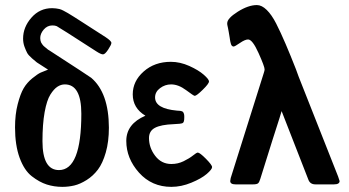

<svg xmlns="http://www.w3.org/2000/svg" viewBox="-20 -725 1372 755"><path d="M39.1 -224.1Q39.1 -274.9 49.6 -315.4Q60.1 -356 73 -377.9Q85.9 -399.9 106.9 -417Q127.9 -434.1 139.9 -439.5Q151.9 -444.8 168.9 -451.2Q168 -452.1 148.9 -464.1Q129.9 -476.1 125 -479.5Q120.1 -482.9 106 -495.4Q91.8 -507.8 86.9 -516.8Q82 -525.9 76.4 -541Q70.8 -556.2 70.8 -573.2Q70.8 -618.2 103.5 -655.5Q136.2 -692.9 185.1 -692.9Q192.9 -692.9 200 -691.9Q207 -690.9 213.6 -689.5Q220.2 -688 229.5 -683.1Q238.8 -678.2 246.8 -673.6Q254.9 -668.9 271.5 -658.4Q288.1 -647.9 302 -638.9Q315.9 -629.9 343 -612.5Q370.1 -595.2 395 -579.1Q418 -564 418 -556.2Q418 -549.3 405.5 -530.3Q393.1 -511.2 385 -511.2Q377 -511.2 358.9 -522.9Q210 -619.1 203.1 -622.1Q196.3 -625 186 -625Q166 -625 152.1 -608.9Q138.2 -592.8 138.2 -575.2Q138.2 -570.3 139.2 -565.7Q140.1 -561 141.6 -558.1Q143.1 -555.2 146 -551Q148.9 -546.9 150.9 -544.9Q152.8 -543 157 -539.6Q161.1 -536.1 162.6 -535.2Q164.1 -534.2 168.9 -529.8L173.8 -526.9Q333 -423.8 338.9 -418.9Q407.7 -359.9 408.2 -223.1Q408.2 -168 396 -125.5Q383.8 -83 365 -58.1Q346.2 -33.2 320.6 -17.1Q294.9 -1 272 4.4Q249 9.8 225.1 9.8Q192.9 9.8 163.8 0.5Q134.8 -8.8 105 -32Q75.2 -55.2 57.1 -104.7Q39.1 -154.3 39.1 -224.1ZM147 -169.9Q147 -56.2 211.9 -56.2Q299.8 -56.2 299.8 -277.8Q299.8 -393.1 234.9 -393.1Q219.7 -393.1 205.8 -384Q191.9 -375 178 -353Q164.1 -331.1 155.5 -283.9Q147 -236.8 147 -169.9Z M476.6 -170.9Q476.6 -237.8 551.8 -270Q502 -299.8 502 -354Q502 -405.8 544.9 -443.8Q587.9 -481.9 651.9 -481.9Q688 -481.9 724.4 -465.6Q760.7 -449.2 781.2 -431.2Q801.8 -413.1 801.8 -404.8Q801.8 -396 777.3 -372.1Q752.9 -348.1 745.6 -348.1Q741.7 -348.1 711.7 -370.6Q681.6 -393.1 652.8 -393.1Q628.9 -393.1 609.4 -378.4Q589.8 -363.8 589.8 -341.8Q589.8 -297.9 675.8 -290Q676.8 -290 681.6 -289.6Q686.5 -289.1 688.7 -289.1Q690.9 -289.1 694.8 -287.6Q698.7 -286.1 700.2 -284.2Q701.7 -282.2 703.1 -278.1Q704.6 -273.9 704.6 -268.1V-262.2Q704.6 -244.1 698.2 -241Q691.9 -237.8 663.6 -236.8Q612.8 -234.9 589.4 -222.4Q565.9 -210 565.9 -182.1Q565.9 -144 590.3 -112.1Q614.7 -80.1 653.8 -80.1Q679.7 -80.1 702.1 -91.1Q724.6 -102.1 738.8 -113.5Q752.9 -125 757.8 -125Q765.6 -125 789.8 -100.6Q814 -76.2 814 -67.9Q814 -59.1 793 -41Q772 -22.9 732.4 -6.6Q692.9 9.8 653.8 9.8Q576.7 9.8 526.6 -46.1Q476.6 -102.1 476.6 -170.9Z M873.5 -633.8Q873.5 -652.8 915 -679Q956.5 -705.1 990.2 -705.1Q1009.3 -705.1 1028.8 -686Q1048.3 -667 1065.9 -632.6Q1083.5 -598.1 1103 -552.5Q1122.6 -506.8 1143.6 -453.1Q1150.4 -434.1 1154.3 -423.8L1309.6 -30.8L1315.4 -13.2Q1315.4 0 1293.5 0H1220.2Q1199.2 0 1192.4 -19L1087.4 -288.1Q1084.5 -276.9 1078.4 -258.5Q1072.3 -240.2 1051.8 -175.5Q1031.2 -110.8 1003.4 -21Q999.5 -7.8 994.4 -3.9Q989.3 0 975.6 0H906.2Q885.3 0 885.3 -13.2Q885.3 -15.1 887.2 -24.9L1017.6 -439Q1020.5 -447.8 1020.5 -452.1Q1020.5 -463.4 996.6 -516.6Q972.7 -569.8 955.6 -569.8Q943.4 -569.8 923.3 -555.9Q903.3 -542 898.4 -542Q896.5 -542 894.5 -543Q892.6 -543.9 891.1 -545.9Q889.6 -547.9 888.9 -549.8Q888.2 -551.8 887.2 -555.4Q886.2 -559.1 885.7 -561.5Q885.3 -564 884.3 -569.1Q883.3 -574.2 883.3 -576.2Q881.3 -589.4 879.4 -599.6Q877.4 -609.9 876.5 -615Q875.5 -620.1 874.5 -624Q873.5 -627.9 873.5 -629.9Q873.5 -631.8 873.5 -633.8Z"/></svg>

Font: CMU Sans Serif Demi Condensed
Style: DemiCondensed
Weight: 600
Width: 3
Version: Version 0.7.0